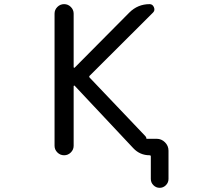

<svg xmlns="http://www.w3.org/2000/svg" viewBox="-20 -775 1040 933"><path d="M691.4 -101.6Q691.4 -100.6 692.4 -100.6H741.2Q764.6 -100.6 781.7 -83.5Q798.8 -66.4 798.8 -43V94.7Q798.8 112.3 786.1 125Q773.4 137.7 755.9 137.7Q738.3 137.7 725.6 125Q712.9 112.3 712.9 94.7V-14.6Q712.9 -20.5 707 -20.5Q660.2 -20.5 627.9 -54.7L342.8 -358.4Q341.8 -359.4 339.8 -358.9Q337.9 -358.4 337.9 -355.5V-66.4Q337.9 -47.9 324.2 -34.2Q310.5 -20.5 291.5 -20.5Q272.5 -20.5 258.8 -34.2Q245.1 -47.9 245.1 -66.4V-709Q245.1 -727.5 258.8 -741.2Q272.5 -754.9 291.5 -754.9Q310.5 -754.9 324.2 -741.2Q337.9 -727.5 337.9 -709V-449.2Q337.9 -446.3 339.8 -445.8Q341.8 -445.3 342.8 -446.3L608.4 -713.9Q649.4 -754.9 707 -754.9Q721.7 -754.9 728 -739.7Q734.4 -724.6 723.6 -713.9L416 -407.2Q411.1 -402.3 416 -397.5L686.5 -113.3Q691.4 -108.4 691.4 -101.6Z"/></svg>

Font: Rounded Mgen+ 1mn regular
Style: Regular
Weight: 400
Designer: [Source Han Sans]
Ryoko NISHIZUKA  (kana & ideographs); Paul D. Hunt (Latin, Greek & Cyrillic); Wenlong ZHANG  (bopomofo
Version: Version 1.059.20150602